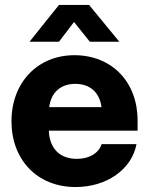

<svg xmlns="http://www.w3.org/2000/svg" viewBox="-20 -753 607 785"><path d="M289.1 11.7C416.5 11.7 518.6 -60.5 538.1 -163.6H395.5C383.3 -127 346.2 -103.5 293.9 -103.5C223.1 -103.5 182.1 -147.9 179.7 -218.8H542.5V-261.2C542.5 -417.5 437.5 -527.3 284.2 -527.3C133.3 -527.3 26.9 -415 26.9 -257.3C26.9 -100.6 131.3 11.7 289.1 11.7ZM221.2 -582.5 282.7 -663.1 347.2 -582.5H467.3V-583L344.2 -732.9H221.2L101.1 -583V-582.5ZM181.2 -314.9C188.5 -374.5 227.5 -410.2 288.1 -410.2C348.1 -410.2 387.7 -374.5 395 -314.9Z"/></svg>

Font: Raveo Display
Style: Bold
Weight: 700
Designer: Jakub Foglar, Rasmus Andersson (Inter)
Foundry: Jakubfoglar.com
Version: Version 1.100;Glyphs 3.2.3 (3260)